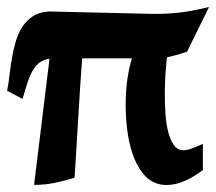

<svg xmlns="http://www.w3.org/2000/svg" viewBox="-30 -517 614 546"><path d="M-9.8 -258.8Q-5.9 -277.8 -3.2 -301.8Q-0.5 -325.7 3.7 -350.3Q7.8 -375 14.6 -398.4Q21.5 -421.9 33.4 -440.4Q45.4 -459 63.7 -470.9Q82 -482.9 109.4 -484.4L405.3 -477.5Q425.3 -477.5 442.6 -478.3Q460 -479 478 -481Q496.1 -482.9 516.8 -486.8Q537.6 -490.7 564.5 -497.1L502 -370.1Q495.6 -367.7 487.5 -365.2Q479.5 -362.8 471.4 -360.6Q463.4 -358.4 456.3 -356.7Q449.2 -355 444.8 -354Q442.9 -337.9 440.9 -312.3Q439 -286.6 438.7 -257.1Q438.5 -227.5 440.2 -197.8Q441.9 -168 447.8 -144Q453.6 -120.1 464.1 -105Q474.6 -89.8 491.2 -89.8Q501 -89.8 513.2 -94Q525.4 -98.1 546.9 -107.9V-33.2Q504.9 -2.4 472.2 5.4Q439.5 13.2 415 4.4Q390.6 -4.4 373.5 -27.6Q356.4 -50.8 346.2 -82Q335.9 -113.3 331.5 -149.9Q327.1 -186.5 327.4 -223.1Q327.6 -259.8 332.5 -293.2Q337.4 -326.7 345.2 -351.1H203.6Q200.7 -313.5 198 -270.5Q195.3 -227.5 192.6 -183.1Q189.9 -138.7 187.3 -95Q184.6 -51.3 182.1 -11.7Q159.7 -4.4 129.6 2.2Q99.6 8.8 66.9 8.8L110.8 -350.1Q95.7 -347.7 84.7 -340.6Q73.7 -333.5 65.2 -320.1Q56.6 -306.6 49.6 -286.1Q42.5 -265.6 34.2 -235.8Z"/></svg>

Font: XB Zar
Style: Bold Italic
Weight: 700
Italic angle: -12°
Designer: Behnam
Foundry: Irmug
Version: Version 8.005 2009